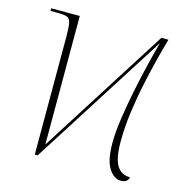

<svg xmlns="http://www.w3.org/2000/svg" viewBox="-87 -616 674 707"><g transform="rotate(15 250.0 -262.5)"><path d="M434 11Q408 11 388.5 -19.5Q369 -50 369 -116Q369 -157 377 -211Q385 -265 396.5 -321.5Q408 -378 420.5 -429Q433 -480 443 -516L115 0H104V-451Q104 -486 100.5 -502Q97 -518 86 -522Q75 -526 51 -526H23V-536H132V-46L443 -536H470Q461 -505 449 -458.5Q437 -412 425 -356Q413 -300 405 -241.5Q397 -183 397 -128Q397 -64 414 -37Q431 -10 464 -10Q463 -1 456 5Q449 11 434 11Z"/></g></svg>

Font: Noto Serif Display SemiCondensed Thin
Style: Regular
Weight: 100
Width: 4
Designer: Monotype Design Team
Foundry: Monotype Imaging Inc.
Version: Version 2.009